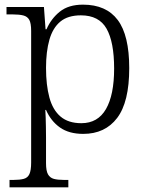

<svg xmlns="http://www.w3.org/2000/svg" viewBox="-20 -566 636 826"><path d="M21 240V208H39Q65 208 82 203.5Q99 199 106.5 183Q114 167 114 133V-433Q114 -466 106 -480.5Q98 -495 80.5 -499.5Q63 -504 35 -504H8V-536H169L176 -440H180Q200 -486 237.5 -516Q275 -546 337 -546Q437 -546 486.5 -480Q536 -414 536 -273Q536 -127 484 -58.5Q432 10 338 10Q277 10 238 -17.5Q199 -45 178 -93H175Q176 -79 176.5 -60.5Q177 -42 177.5 -20.5Q178 1 178 25V136Q178 169 186.5 184Q195 199 211.5 203.5Q228 208 254 208H274V240ZM330 -36Q401 -36 436 -97Q471 -158 471 -271Q471 -385 438.5 -442.5Q406 -500 328 -500Q272 -500 239.5 -473Q207 -446 192.5 -395Q178 -344 178 -274Q178 -200 192.5 -146.5Q207 -93 240.5 -64.5Q274 -36 330 -36Z"/></svg>

Font: Noto Serif Thai Light
Style: Regular
Weight: 300
Version: Version 2.001